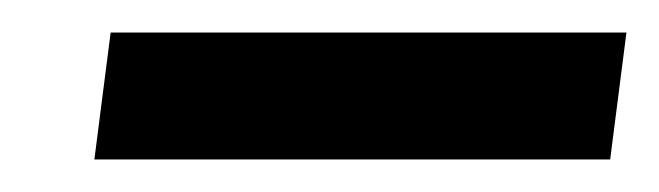

<svg xmlns="http://www.w3.org/2000/svg" viewBox="-20 -558 405 118"><path d="M38 -460 48 -538H365L355 -460Z"/></svg>

Font: Genos Thin Black
Style: Italic
Weight: 900
Italic angle: -8°
Version: Version 1.010